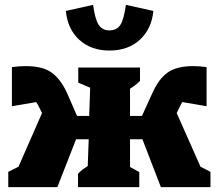

<svg xmlns="http://www.w3.org/2000/svg" viewBox="-20 -770 900 790"><path d="M14 0V-63L56 -84L153 -305L137 -337Q134 -343 129 -350L29 -333V-494Q45 -496 59 -497Q73 -498 86 -498Q156 -498 193 -471Q230 -444 256 -387L297 -293H347L351 -409L302 -430V-492H556V-437Q538 -419 515 -405V-293H564L607 -387Q632 -444 669 -471Q706 -498 775 -498Q788 -498 801.5 -497Q815 -496 830 -494V-333L730 -350Q726 -343 723 -337L707 -305L805 -84L846 -63V0H642L566 -197H515V-83L553 -62V0H301V-55Q310 -65 320 -72.5Q330 -80 341 -87L345 -197H293L216 0ZM430 -562Q355 -562 306.5 -606Q258 -650 251 -725L363 -750Q371 -691 386 -668Q401 -645 430 -645Q461 -645 475.5 -668Q490 -691 498 -750L611 -725Q604 -651 555.5 -606.5Q507 -562 430 -562Z"/></svg>

Font: Piazzolla ExtraBold
Style: Regular
Weight: 800
Designer: Juan Pablo del Peral
Foundry: Huerta Tipografica
Version: Version 1.330